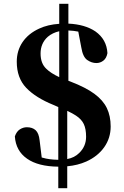

<svg xmlns="http://www.w3.org/2000/svg" viewBox="-20 -858 650 1008"><path d="M286 130V17Q180 16 122 -25Q63 -66 58 -142Q67 -168 84.5 -179Q102 -190 121 -190Q150 -190 167 -174.5Q184 -159 188 -121L199 -31Q202 -30 204 -30Q236 -20 286 -19V-296L261 -307Q167 -345 117.5 -397Q68 -449 68 -534Q68 -592 98.5 -637Q129 -682 186 -708Q231 -729 291 -733V-838H339V-734Q426 -730 481 -693Q540 -651 544 -579Q539 -552 522.5 -539.5Q506 -527 486 -527Q461 -527 438 -543Q415 -559 407 -608L391 -692Q367 -697 339 -698V-434L352 -429Q430 -399 475.5 -365.5Q521 -332 541 -290.5Q561 -249 561 -194Q561 -133 527 -85Q493 -37 433 -10Q388 10 333 15V130ZM333 -23Q371 -30 396 -55Q432 -90 432 -140Q432 -181 420 -206.5Q408 -232 379 -251Q361 -263 333 -276ZM291 -453V-694Q256 -686 231 -665Q193 -631 193 -577Q193 -525 223 -497Q246 -474 291 -453Z"/></svg>

Font: Early Summer Mincho Heavy
Style: Regular
Weight: 900
Designer: GuiWonder
Version: Version 1.002